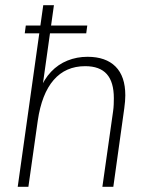

<svg xmlns="http://www.w3.org/2000/svg" viewBox="-20 -717 566 737"><path d="M48 0 146 -697H187L141 -369L132 -370Q149 -413 176 -441.5Q203 -470 239 -484.5Q275 -499 316 -499Q386 -499 423.5 -461.5Q461 -424 461 -351Q461 -340 460 -328Q459 -316 457 -301L415 0H373L414 -289Q416 -303 416.5 -316Q417 -329 417 -340Q417 -402 390 -432.5Q363 -463 307 -463Q232 -463 186 -410Q140 -357 125 -254L89 0ZM75 -589 79 -619H315L311 -589Z"/></svg>

Font: Hanken Grotesk ExtraLight
Style: Italic
Weight: 250
Italic angle: -8°
Designer: Alfredo Marco Pradil
Foundry: Hanken Design Co.
Version: Version 3.013